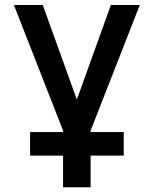

<svg xmlns="http://www.w3.org/2000/svg" viewBox="-20 -538 626 782"><path d="M102.5 95.7V0H483.9V95.7ZM239.3 0 36.6 -517.6H154.3L308.1 -90.3H277.8L431.6 -517.6H549.3L346.7 0ZM236.8 224.6V-46.9H349.1V224.6Z"/></svg>

Font: Cascadia Mono Medium
Style: Regular
Weight: 500
Monospace: yes
Designer: Aaron Bell
Foundry: Saja Typeworks
Version: Version 2407.024